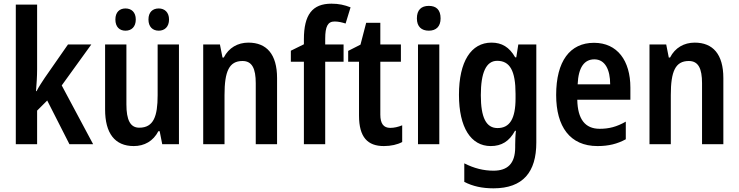

<svg xmlns="http://www.w3.org/2000/svg" viewBox="-20 -785 4021 1045"><path d="M182 -408V-760H66V0H182V-183L237 -238L358 0H487L316 -320L477 -543H350L224 -362C210 -341 192 -314 179 -289H176C179 -327 182 -368 182 -408Z M608 -679C608 -638 631 -618 663 -618C696 -618 719 -639 719 -679C719 -718 696 -739 663 -739C631 -739 608 -719 608 -679ZM788 -679C788 -639 811 -618 844 -618C876 -618 900 -639 900 -679C900 -718 876 -739 844 -739C811 -739 788 -719 788 -679ZM954 -543H838V-267C838 -152 816 -90 738 -90C689 -90 668 -132 668 -217V-543H552V-189C552 -61 604 10 708 10C766 10 814 -17 842 -71H849L863 0H954Z M1332 -553C1274 -553 1225 -525 1198 -472H1191L1177 -543H1086V0H1202V-268C1202 -397 1227 -453 1300 -453C1352 -453 1372 -412 1372 -332V0H1488V-360C1488 -490 1431 -553 1332 -553Z M1850 -449V-543H1750V-574C1750 -641 1764 -668 1801 -668C1822 -668 1842 -663 1861 -657L1888 -745C1855 -758 1824 -765 1784 -765C1680 -765 1634 -705 1634 -571V-544L1563 -509V-449H1634V0H1750V-449Z M2104 -89C2067 -89 2050 -113 2050 -161V-449H2162V-543H2050V-661H1973L1942 -542L1875 -508V-449H1934V-156C1934 -38 1981 10 2069 10C2108 10 2143 2 2169 -12V-103C2147 -94 2125 -89 2104 -89Z M2314 -753C2273 -753 2249 -731 2249 -685C2249 -640 2274 -618 2314 -618C2353 -618 2378 -640 2378 -685C2378 -731 2355 -753 2314 -753ZM2371 -543H2255V0H2371Z M2655 -553C2544 -553 2478 -450 2478 -269C2478 -91 2543 10 2651 10C2710 10 2752 -16 2783 -73H2788C2785 -49 2784 -17 2784 4V17C2784 106 2742 144 2666 144C2612 144 2560 131 2507 104V205C2554 229 2604 240 2666 240C2827 240 2899 151 2899 -9V-543H2801L2790 -473H2784C2752 -529 2711 -553 2655 -553ZM2686 -454C2755 -454 2786 -400 2786 -274V-250C2786 -138 2754 -88 2688 -88C2626 -88 2597 -145 2597 -267C2597 -390 2626 -454 2686 -454Z M3213 -552C3082 -552 3007 -452 3007 -268C3007 -96 3082 10 3232 10C3293 10 3340 -2 3386 -27V-123C3337 -95 3295 -84 3244 -84C3164 -84 3124 -137 3122 -242H3411V-308C3411 -455 3340 -552 3213 -552ZM3215 -462C3273 -462 3301 -406 3301 -326H3124C3128 -420 3161 -462 3215 -462Z M3761 -553C3703 -553 3654 -525 3627 -472H3620L3606 -543H3515V0H3631V-268C3631 -397 3656 -453 3729 -453C3781 -453 3801 -412 3801 -332V0H3917V-360C3917 -490 3860 -553 3761 -553Z"/></svg>

Font: Noto Sans Arabic Cond SemBd
Style: Regular
Weight: 600
Width: 3
Designer: Monotype Design Team, Nadine Chahine, Nizar Qandah and Khaled Hosny
Foundry: Monotype Imaging Inc.
Version: Version 2.012